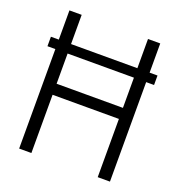

<svg xmlns="http://www.w3.org/2000/svg" viewBox="-127 -807 854 914"><g transform="rotate(20 300.0 -350.0)"><path d="M70 0H132V-295H468V0H530V-700H468V-351H132V-700H70ZM30 -504H570V-552H30Z"/></g></svg>

Font: CommitMonoV143 ExtLt
Style: Regular
Weight: 200
Monospace: yes
Designer: Eigil Nikolajsen
Foundry: Eigil Nikolajsen
Version: Version 1.143